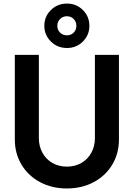

<svg xmlns="http://www.w3.org/2000/svg" viewBox="-20 -1056 758 1088"><path d="M64 -265.5V-745H200.2V-273Q200.2 -226.8 220.8 -189.9Q241.2 -153 277.2 -132.4Q313.2 -111.8 359 -111.8Q404.8 -111.8 440.8 -132.4Q476.8 -153 497.2 -189.9Q517.8 -226.8 517.8 -273V-745H654V-265.5Q654 -186.2 616.1 -123Q578.2 -59.8 511 -23.9Q443.8 12 359 12Q274.2 12 207 -23.9Q139.8 -59.8 101.9 -123Q64 -186.2 64 -265.5ZM231.2 -909.8Q231.2 -962.2 268.4 -999Q305.5 -1035.8 359.8 -1035.8Q413 -1035.8 449.8 -999Q486.5 -962.2 486.5 -909.8Q486.5 -857.5 449.8 -820.8Q413 -784 359.8 -784Q305.5 -784 268.4 -820.8Q231.2 -857.5 231.2 -909.8ZM412.8 -909.8Q412.8 -932.8 397.4 -948.4Q382.1 -964 359.5 -964Q336.3 -964 320.5 -948.5Q304.8 -933 304.8 -909.5Q304.8 -886.8 320.4 -871.2Q336.1 -855.8 359.2 -855.8Q382.2 -855.8 397.5 -871.2Q412.8 -886.8 412.8 -909.8Z"/></svg>

Font: Trafiko Sans Variable
Style: Regular
Weight: 400
Designer: Gumpita Rahayu / Trafiko
Foundry: Tokotype / Trafiko
Version: Version 0.001;FEAKit 1.0